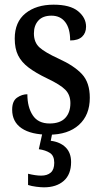

<svg xmlns="http://www.w3.org/2000/svg" viewBox="-20 -566 437 821"><path d="M189 10Q113 10 72.5 -17.5Q32 -45 32 -97Q32 -134 53 -148.5Q74 -163 97 -163Q97 -108 120 -73Q143 -38 192 -38Q237 -38 259 -61.5Q281 -85 281 -125Q281 -160 259.5 -182Q238 -204 181 -231Q133 -254 102.5 -277Q72 -300 57.5 -329Q43 -358 43 -401Q43 -472 89 -509Q135 -546 209 -546Q280 -546 314 -518Q348 -490 348 -452Q348 -425 331 -409Q314 -393 280 -393Q280 -444 259 -471.5Q238 -499 200 -499Q163 -499 144 -478Q125 -457 125 -423Q125 -385 148.5 -363.5Q172 -342 231 -315Q297 -285 330.5 -249Q364 -213 364 -148Q364 -74 317.5 -32Q271 10 189 10ZM168 235Q155 235 135 232.5Q115 230 100 225V177Q133 185 156 185Q182 185 197 172Q212 159 212 130Q212 100 193.5 88Q175 76 146 72L164 -9H206L197 36Q237 41 260.5 64Q284 87 284 127Q284 180 252.5 207.5Q221 235 168 235Z"/></svg>

Font: Noto Serif Tamil Condensed Medium
Style: Italic
Weight: 500
Width: 3
Italic angle: -12°
Designer: Indian Type Foundry, Tom Grace, and the Monotype Design Team
Foundry: Monotype Imaging Inc.
Version: Version 2.003; ttfautohint (v1.8.4.7-5d5b)